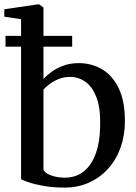

<svg xmlns="http://www.w3.org/2000/svg" viewBox="-24 -839 617 870"><path d="M-4.5 -763.5V-797L145.5 -819H153.5L173 -805V-481Q186.5 -496.5 209.2 -513.2Q232 -530 263.2 -541.5Q294.5 -553 332.5 -553Q391.5 -553 439 -524.8Q486.5 -496.5 514.2 -438.5Q542 -380.5 542 -290.5Q542 -226 522.5 -171Q503 -116 466.5 -75.2Q430 -34.5 379.8 -11.8Q329.5 11 268.5 11Q215.5 11 173.8 3.5Q132 -4 105.2 -13.2Q78.5 -22.5 71.5 -27V-752ZM293.5 -490.5Q265 -490.5 241.5 -480.8Q218 -471 200.5 -457.8Q183 -444.5 173 -433.5V-69Q180.5 -54 208 -44Q235.5 -34 270 -34Q319.5 -34 355 -61.8Q390.5 -89.5 410 -143.5Q429.5 -197.5 430 -276.5Q431 -352.5 412.5 -399.5Q394 -446.5 362.8 -468.5Q331.5 -490.5 293.5 -490.5ZM1 -676.5H303V-627.5H1Z"/></svg>

Font: Merriweather 60pt
Style: Regular
Weight: 400
Version: Version 2.100